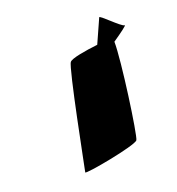

<svg xmlns="http://www.w3.org/2000/svg" viewBox="-81 -770 475 514"><g transform="rotate(-20 156.5 -512.5)"><path d="M78 -324C76 -318 228 -346 236 -358C243 -369 272 -574 271 -626C296 -643 316 -658 312 -658C302 -658 256 -708 255 -701L225 -634C190 -630 148 -623 143 -615C133 -605 80 -332 78 -324Z"/></g></svg>

Font: Ampere
Style: SCCndIta
Weight: 400
Version: Version 1